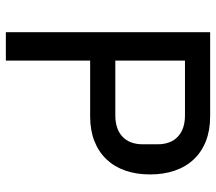

<svg xmlns="http://www.w3.org/2000/svg" viewBox="-61 -677 738 656"><g transform="rotate(90 308.0 -349.0)"><path d="M90 0V-698H378Q425 -698 462 -683.5Q499 -669 524.5 -642Q550 -615 563 -577Q576 -539 576 -493Q576 -446 563 -408.5Q550 -371 524.5 -344Q499 -317 462 -302.5Q425 -288 378 -288H187V0ZM187 -374H374Q421 -374 447 -398.5Q473 -423 473 -468V-518Q473 -563 447 -587.5Q421 -612 374 -612H187Z"/></g></svg>

Font: IBM Plex Sans Arabic Text
Style: Regular
Weight: 450
Designer: Mike Abbink, Paul van der Laan, Pieter van Rosmalen, Wael Morcos, Khajak Apelian
Foundry: Bold Monday
Version: Version 1.2